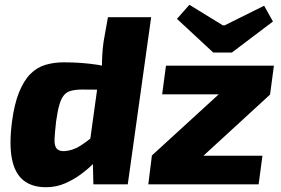

<svg xmlns="http://www.w3.org/2000/svg" viewBox="-20 -772 1177 804"><path d="M247 -511Q323 -511 390 -500.5Q457 -490 496 -467L476 -396Q436 -396 402.5 -396.5Q369 -397 325 -397Q297 -397 278 -392Q259 -387 247.5 -373Q236 -359 228.5 -333Q221 -307 215 -264Q210 -220 208.5 -192Q207 -164 216 -151.5Q225 -139 248 -139Q284 -141 315.5 -161Q347 -181 379 -209L413 -133Q399 -116 375.5 -91.5Q352 -67 320.5 -43.5Q289 -20 252 -4Q215 12 173 12Q114 12 78 -17Q42 -46 30 -106.5Q18 -167 30 -261Q40 -337 60 -386Q80 -435 107.5 -462.5Q135 -490 170.5 -500.5Q206 -511 247 -511ZM613 -700 515 0H371L368 -129L351 -139L398 -479L407 -495Q407 -520 408.5 -545.5Q410 -571 414 -599L432 -700ZM897 -378 1112 -377 831 -119 615 -120ZM1079 -120 1063 0H601L616 -120ZM1127 -497 1111 -377H659L675 -497ZM1086 -748 1123 -682 951 -552H873L721 -693L773 -752L913 -666H921Z"/></svg>

Font: Exo 2 ExtraBold
Style: Italic
Weight: 800
Italic angle: -8°
Designer: Natanael Gama
Foundry: Natanael Gama
Version: Version 2.010